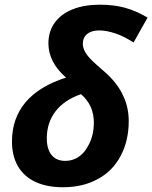

<svg xmlns="http://www.w3.org/2000/svg" viewBox="-20 -785 646 815"><path d="M30.8 -184.1Q30.8 -282.7 88.6 -351.1Q146.5 -419.4 260.3 -455.6Q185.5 -521 185.5 -601.1Q185.5 -651.4 212.2 -688.5Q238.8 -725.6 288.1 -745.4Q337.4 -765.1 403.8 -765.1Q462.4 -765.1 509.5 -752.4Q556.6 -739.7 606.4 -710.4L546.9 -604.5Q507.8 -630.4 470 -643.1Q432.1 -655.8 400.9 -655.8Q368.2 -655.8 349.9 -640.6Q331.5 -625.5 331.5 -599.1Q331.5 -574.2 352.5 -547.9Q367.2 -528.8 414.1 -488.8Q448.7 -459.5 470.2 -432.1Q491.7 -404.8 504.9 -374Q526.4 -327.6 526.4 -270.5Q526.4 -188 492.2 -123.3Q458 -58.6 395 -24.9Q332 9.8 247.1 9.8Q178.2 9.8 129.6 -13.2Q81.1 -36.1 55.9 -79.8Q30.8 -123.5 30.8 -184.1ZM352.5 -163.1Q378.4 -207 378.4 -265.1Q378.4 -299.8 365.2 -331.1Q350.1 -363.3 323.7 -385.3Q252.4 -360.4 215.6 -312.3Q178.7 -264.2 178.7 -197.3Q178.7 -151.9 199 -127Q219.2 -102.1 257.3 -102.1Q287.6 -102.1 312.3 -118.2Q336.9 -134.3 352.5 -163.1Z"/></svg>

Font: Viking Open Sans
Style: Bold Italic
Weight: 700
Italic angle: -12°
Foundry: Ascender Corporation
Version: Version 2.000